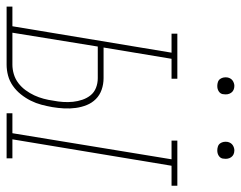

<svg xmlns="http://www.w3.org/2000/svg" viewBox="-136 -652 747 596"><g transform="rotate(90 238.0 -353.5)"><path d="M291 0V-18H353L434 -512H376V-530H516V-512H454L372 -18H431V0ZM-40 0V-18H21L103 -512H44V-530H184V-512H122L87 -301H182Q201 -301 218 -295Q235 -289 247 -277Q259 -265 265.5 -249Q272 -233 274.5 -215Q277 -197 276 -178.5Q275 -160 272 -142Q269 -125 264.5 -108Q260 -91 252 -75Q244 -59 232.5 -44.5Q221 -30 206 -19.5Q191 -9 174 -4.5Q157 0 140 0ZM41 -18H140Q155 -18 170 -22.5Q185 -27 197.5 -36.5Q210 -46 219.5 -59Q229 -72 235.5 -86Q242 -100 246 -115Q250 -130 252 -145Q255 -160 256 -175.5Q257 -191 255.5 -206Q254 -221 249 -235.5Q244 -250 235 -261Q226 -272 212 -277.5Q198 -283 182 -283H84ZM406 -654Q400 -654 394 -656Q388 -658 384.5 -663Q381 -668 380 -674Q379 -680 380 -686Q381 -691 383.5 -695Q386 -699 389.5 -701.5Q393 -704 397.5 -705.5Q402 -707 406 -707Q413 -707 418.5 -704.5Q424 -702 427.5 -697Q431 -692 432 -686Q433 -680 432 -674Q432 -669 429.5 -665Q427 -661 423 -658.5Q419 -656 415 -655Q411 -654 406 -654ZM206 -654Q200 -654 194 -656Q188 -658 184.5 -663Q181 -668 180 -674Q179 -680 180 -686Q181 -691 183.5 -695Q186 -699 189.5 -701.5Q193 -704 197.5 -705.5Q202 -707 206 -707Q213 -707 218.5 -704.5Q224 -702 227.5 -697Q231 -692 232 -686Q233 -680 232 -674Q232 -669 229.5 -665Q227 -661 223 -658.5Q219 -656 215 -655Q211 -654 206 -654Z"/></g></svg>

Font: Iosevka Curly Slab ThObl
Style: Regular
Weight: 100
Italic angle: -9°
Monospace: yes
Designer: Belleve Invis
Foundry: Belleve Invis
Version: Version 11.0.0; ttfautohint (v1.8.3)